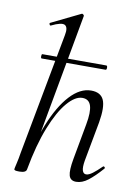

<svg xmlns="http://www.w3.org/2000/svg" viewBox="-84 -782 610 847"><g transform="rotate(10 221.5 -358.5)"><path d="M73 -500.4Q69 -500.4 69 -510Q69 -519.6 73 -519.6H359Q364 -519.6 364 -510Q364 -500.4 359 -500.4ZM62.4 8Q48.2 8 43.6 6.3Q39 4.6 39 1.6Q39 -1.6 44.5 -24.8Q50 -48 54 -74L156 -619.4Q163.2 -654.6 148.3 -663.8Q133.4 -673 87.6 -650.6Q83.6 -648.8 81.2 -654.8Q78.8 -660.8 82.8 -661.8L212.2 -725Q216.4 -727 220.4 -723Q224.4 -719 223.4 -717L94.4 -7.2Q91.8 8 62.4 8ZM316.6 9Q290.8 9 284.5 -13.2Q278.2 -35.4 288 -89L317 -248Q327.6 -304.8 318.9 -332.6Q310.2 -360.4 280.4 -360.4Q248.4 -360.4 213 -319.2Q177.6 -278 146.2 -198.9Q114.8 -119.8 94.4 -7.2L82 -8.2Q102.8 -124.8 138.1 -212.9Q173.4 -301 218.5 -350Q263.6 -399 313 -399Q355.8 -399 369.6 -368.2Q383.4 -337.4 371.4 -267L338.4 -89Q333.4 -58.6 337.9 -44.7Q342.4 -30.8 354.6 -30.8Q366.4 -30.8 383.4 -43.6Q400.4 -56.4 421.2 -77Q425 -81 429.1 -77Q433.2 -73 429.2 -69Q396.6 -32 370 -11.5Q343.4 9 316.6 9Z"/></g></svg>

Font: Cormorant Infant Light
Style: Italic
Weight: 300
Italic angle: -10°
Designer: Christian Thalmann (Catharsis Fonts)
Foundry: Catharsis Fonts
Version: Version 4.001